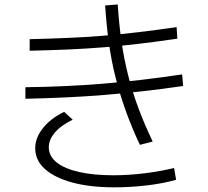

<svg xmlns="http://www.w3.org/2000/svg" viewBox="-20 -833 920 848"><path d="M597.8 -193.3Q562.2 -268.9 536.1 -341.7Q510 -414.4 491.1 -488.3Q472.2 -562.2 461.1 -641.7Q450 -721.1 444.4 -808.9L500 -813.3Q505.6 -725.6 516.7 -648.9Q527.8 -572.2 546.1 -500Q564.4 -427.8 591.1 -356.1Q617.8 -284.4 654.4 -207.8ZM135.6 -175.6Q134.4 -222.2 168.9 -266.1Q203.3 -310 263.3 -338.9L301.1 -304.4Q250 -280 222.2 -247.2Q194.4 -214.4 195.6 -180Q196.7 -142.2 231.1 -115Q265.6 -87.8 329.4 -73.3Q393.3 -58.9 481.1 -58.9Q548.9 -58.9 620 -67.8Q691.1 -76.7 748.9 -91.1L757.8 -38.9Q698.9 -22.2 626.7 -13.9Q554.4 -5.6 485.6 -5.6Q377.8 -5.6 300 -26.7Q222.2 -47.8 179.4 -85.6Q136.7 -123.3 135.6 -175.6ZM111.1 -660Q201.1 -662.2 280 -665.6Q358.9 -668.9 433.9 -675Q508.9 -681.1 588.9 -690.6Q668.9 -700 760 -713.3L763.3 -662.2Q672.2 -648.9 592.2 -639.4Q512.2 -630 435.6 -623.9Q358.9 -617.8 280 -614.4Q201.1 -611.1 111.1 -608.9ZM92.2 -447.8Q185.6 -448.9 268.9 -452.8Q352.2 -456.7 433.9 -463.3Q515.6 -470 601.7 -480Q687.8 -490 784.4 -504.4L788.9 -453.3Q691.1 -438.9 605 -429.4Q518.9 -420 436.7 -413.3Q354.4 -406.7 270 -402.8Q185.6 -398.9 92.2 -396.7Z"/></svg>

Font: Paperlogy 3 Light
Style: Regular
Weight: 300
Designer: redesigned by Lee Juim, glyphs from Gmarket Sans & Montserrat
Foundry: PT&
Version: Version 1.001